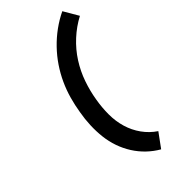

<svg xmlns="http://www.w3.org/2000/svg" viewBox="-303 -914 1148 1148"><g transform="rotate(-45 271.0 -340.0)"><path d="M321 161Q281 138 247.5 106Q214 74 189 34.5Q164 -5 148.5 -49.5Q133 -94 127.5 -142Q122 -190 124 -240Q126 -290 135 -340Q143 -390 157 -440Q171 -490 193 -538Q215 -586 245 -630.5Q275 -675 313 -714.5Q351 -754 395 -786Q439 -818 487 -841L542 -747Q483 -716 432.5 -669.5Q382 -623 346 -566.5Q310 -510 288.5 -448Q267 -386 257 -324Q247 -266 247 -208.5Q247 -151 262.5 -98.5Q278 -46 309.5 -2Q341 42 386 72Z"/></g></svg>

Font: Iosevka SS04 Extrabold
Style: Italic
Weight: 800
Italic angle: -9°
Monospace: yes
Designer: Belleve Invis
Foundry: Belleve Invis
Version: Version 19.0.0; ttfautohint (v1.8.4)